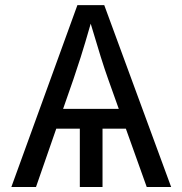

<svg xmlns="http://www.w3.org/2000/svg" viewBox="-20 -748 730 768"><path d="M25.4 0 289.6 -727.5H397L664.6 0H566.9L483.4 -233.4H390.1V0H299.3V-233.4H205.1L124 0ZM232.4 -312.5H455.1L412.6 -431.6Q399.4 -468.3 382.8 -521.2Q366.2 -574.2 342.8 -653.3Q319.8 -572.8 302.7 -519Q285.6 -465.3 273.9 -431.6Z"/></svg>

Font: Inter-Regular
Style: Regular
Weight: 400
Designer: Rasmus Andersson
Foundry: rsms
Version: Version 4.000;git-a52131595